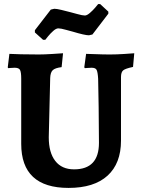

<svg xmlns="http://www.w3.org/2000/svg" viewBox="-20 -909 695 941"><path d="M343 -79Q465 -79 465 -209Q465 -286 463.5 -384.5Q462 -483 461 -523Q459 -556 453.5 -566.5Q448 -577 429 -577Q419 -577 409.5 -576Q400 -575 396 -575L393 -579L402 -645Q415 -645 450 -643.5Q485 -642 519 -642Q551 -642 589 -644.5Q627 -647 638 -648L632 -581Q594 -573 583.5 -564Q573 -555 573 -531V-220Q573 -108 507 -48Q441 12 316 12Q84 12 84 -204V-523Q84 -556 78 -566.5Q72 -577 52 -577Q42 -577 32.5 -576Q23 -575 20 -575L18 -579L26 -645Q40 -644 81.5 -643Q123 -642 170 -642Q196 -642 236 -644.5Q276 -647 289 -648L282 -580Q250 -576 238.5 -565Q227 -554 226 -527L219 -236Q219 -161 251 -120Q283 -79 343 -79ZM151 -761 229 -862 246 -866Q258 -866 280.5 -860.5Q303 -855 326 -849Q331 -848 357.5 -840.5Q384 -833 396 -833Q406 -833 420.5 -845.5Q435 -858 446.5 -871.5Q458 -885 461 -889H471L511 -852V-842L433 -740L416 -736Q396 -736 336 -754Q331 -755 304.5 -762.5Q278 -770 266 -770Q255 -770 241 -757.5Q227 -745 216 -731.5Q205 -718 202 -714H191L151 -750Z"/></svg>

Font: Sahitya
Style: Bold
Weight: 700
Designer: Juan Pablo del Peral
Foundry: Juan Pablo del Peral (http://www.huertatipografica.com)
Version: Version 1.001;PS 001.000;hotconv 1.0.70;makeotf.lib2.5.58329